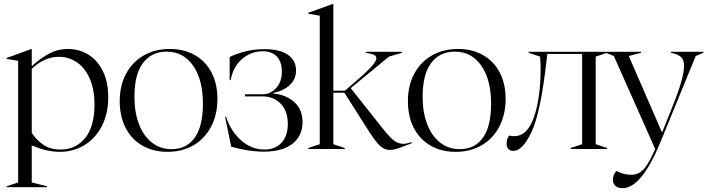

<svg xmlns="http://www.w3.org/2000/svg" viewBox="-20 -779 3698 1004"><path d="M15 195 75 175V-461L15 -471V-476L145 -523H146V-433Q195 -477 239 -500Q283 -523 335 -523Q394 -523 442 -493.5Q490 -464 518 -407Q546 -350 546 -270Q546 -184 512 -119Q478 -54 420.5 -19.5Q363 15 293 15Q224 15 146 -19V175L226 195V200H15ZM297 3Q376 3 425 -57Q474 -117 474 -232Q474 -312 449 -368.5Q424 -425 381.5 -453.5Q339 -482 288 -482Q212 -482 146 -419V-84Q168 -50 204.5 -23.5Q241 3 297 3Z M606 -250Q606 -331 639 -393Q672 -455 731.5 -489Q791 -523 868 -523Q942 -523 998.5 -491Q1055 -459 1086 -400Q1117 -341 1117 -262Q1117 -180 1084 -117Q1051 -54 992 -19.5Q933 15 856 15Q782 15 725.5 -17Q669 -49 637.5 -109Q606 -169 606 -250ZM877 1Q955 1 998 -58.5Q1041 -118 1041 -237Q1041 -362 990 -435.5Q939 -509 851 -509Q773 -509 728 -450Q683 -391 683 -273Q683 -191 707 -129Q731 -67 775 -33Q819 1 877 1Z M1189 -12 1157 -168 1162 -169Q1187 -92 1241.5 -44.5Q1296 3 1362 3Q1419 3 1452 -32.5Q1485 -68 1485 -131Q1485 -199 1447.5 -237Q1410 -275 1353 -275H1261V-286H1356Q1379 -286 1402 -300Q1425 -314 1439.5 -340.5Q1454 -367 1454 -404Q1454 -455 1428 -483Q1402 -511 1354 -511Q1295 -511 1247.5 -472Q1200 -433 1186 -360H1181V-481Q1213 -497 1260 -509.5Q1307 -522 1364 -522Q1443 -522 1485.5 -492.5Q1528 -463 1528 -411Q1528 -365 1495.5 -334.5Q1463 -304 1409 -293V-290Q1475 -284 1518.5 -245.5Q1562 -207 1562 -141Q1562 -68 1509 -27Q1456 14 1360 14Q1280 14 1189 -12Z M1903 -102 1781 -294H1723V-25L1783 -5V0H1592V-5L1652 -25V-697L1592 -707V-712L1722 -759H1723V-305H1784L1842 -355Q1898 -403 1923 -431.5Q1948 -460 1948 -475Q1948 -486 1937 -491.5Q1926 -497 1904 -501L1893 -503V-508H2082V-503L2014 -483L1814 -318L1983 -105Q2021 -57 2043 -42Q2065 -27 2088 -27Q2106 -27 2133 -36V-30L2102 -18Q2069 -5 2052 0Q2035 5 2018 5Q1991 5 1967.5 -16Q1944 -37 1903 -102Z M2113 -250Q2113 -331 2146 -393Q2179 -455 2238.5 -489Q2298 -523 2375 -523Q2449 -523 2505.5 -491Q2562 -459 2593 -400Q2624 -341 2624 -262Q2624 -180 2591 -117Q2558 -54 2499 -19.5Q2440 15 2363 15Q2289 15 2232.5 -17Q2176 -49 2144.5 -109Q2113 -169 2113 -250ZM2384 1Q2462 1 2505 -58.5Q2548 -118 2548 -237Q2548 -362 2497 -435.5Q2446 -509 2358 -509Q2280 -509 2235 -450Q2190 -391 2190 -273Q2190 -191 2214 -129Q2238 -67 2282 -33Q2326 1 2384 1Z M2629 -29Q2629 -51 2642 -70Q2657 -67 2668 -67Q2738 -67 2772.5 -167.5Q2807 -268 2807 -422Q2807 -456 2804 -483L2744 -503V-508H3155V-503L3095 -483V-25L3155 -5V0H2964V-5L3024 -25V-497H2842L2838 -462Q2807 -190 2760 -90Q2713 10 2665 10Q2648 10 2638.5 0Q2629 -10 2629 -29Z M3185 160Q3185 135 3203 115Q3243 135 3280 135Q3306 135 3325 123.5Q3344 112 3363 83.5Q3382 55 3406 0L3190 -486L3150 -503V-508H3332V-503L3268 -486L3442 -86L3497 -223Q3557 -372 3557 -434Q3557 -466 3542 -480Q3527 -494 3497 -501L3488 -503V-508H3658V-503L3618 -486L3434 -37Q3335 205 3235 205Q3211 205 3198 193Q3185 181 3185 160Z"/></svg>

Font: Nyght Serif Light
Style: Regular
Weight: 300
Designer: Maksym Kobuzan
Version: Version 0.410